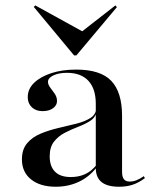

<svg xmlns="http://www.w3.org/2000/svg" viewBox="-20 -688 583 719"><path d="M338.7 -207.3V-299.2Q338.7 -355.6 310.9 -385.5Q283.1 -415.3 230.6 -415.3Q200 -415.3 179.8 -405.6Q159.7 -396 159.7 -381.5Q159.7 -371 168.1 -360.1Q176.6 -349.2 185.1 -336.7Q193.5 -324.2 193.5 -309.7Q193.5 -293.5 178.6 -282.7Q163.7 -271.8 139.5 -271.8Q114.5 -271.8 99.2 -286.3Q83.9 -300.8 83.9 -324.2Q83.9 -354.8 107.7 -377.8Q131.5 -400.8 172.2 -414.1Q212.9 -427.4 265.3 -427.4Q356.5 -427.4 396.8 -385.1Q437.1 -342.7 437.1 -254V-207.3ZM188.7 11.3Q130.6 11.3 96.4 -16.1Q62.1 -43.5 62.1 -91.1Q62.1 -129 81.9 -152Q101.6 -175 133.1 -187.9Q164.5 -200.8 199.6 -208.9Q234.7 -216.9 266.5 -225Q298.4 -233.1 319 -246.4Q339.5 -259.7 340.3 -282.3L341.1 -266.9Q336.3 -246.8 316.9 -234.7Q297.6 -222.6 272.2 -212.9Q246.8 -203.2 222.6 -190.7Q198.4 -178.2 182.3 -157.7Q166.1 -137.1 166.1 -102.4Q166.1 -65.3 185.9 -45.2Q205.6 -25 245.2 -25Q275 -25 298.8 -35.9Q322.6 -46.8 341.9 -71V-61.3Q313.7 -25 274.6 -6.9Q235.5 11.3 188.7 11.3ZM437.1 -44.4Q437.1 -25.8 444 -16.9Q450.8 -8.1 466.1 -8.1Q478.2 -8.1 490.7 -12.9Q503.2 -17.7 518.5 -28.2L522.6 -21Q500 -4 477.4 3.6Q454.8 11.3 425.8 11.3Q382.3 11.3 360.5 -6Q338.7 -23.4 338.7 -58.9V-207.3H437.1ZM412.1 -667.7 417.7 -661.3 266.1 -480.6H257.3L106.5 -662.1L112.1 -667.7L308.1 -559.7L272.6 -558.9Z"/></svg>

Font: Playfair 144pt SemiExpanded SemiBold
Style: Regular
Weight: 600
Width: 6
Designer: Claus Eggers Sørensen
Foundry: Claus Eggers Sørensen
Version: Version 2.203